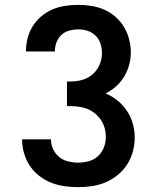

<svg xmlns="http://www.w3.org/2000/svg" viewBox="-20 -763 640 791"><path d="M302 8Q274 8 245.5 4Q217 0 190.5 -10.5Q164 -21 141 -39Q118 -57 102.5 -80.5Q87 -104 79 -132Q71 -160 71 -189Q71 -189 71 -189Q71 -189 71 -189H190Q190 -189 190 -189Q190 -189 190 -189Q190 -168 199 -148.5Q208 -129 224 -116Q240 -103 261 -98Q282 -93 302 -93Q324 -93 346 -99Q368 -105 384 -120Q400 -135 408 -156Q416 -177 416 -199Q416 -219 410.5 -237.5Q405 -256 393.5 -272Q382 -288 366.5 -299.5Q351 -311 332.5 -317Q314 -323 295 -324.5Q276 -326 256 -326V-427Q274 -427 291.5 -428.5Q309 -430 325.5 -436Q342 -442 356.5 -453Q371 -464 380.5 -478.5Q390 -493 395 -510Q400 -527 400 -545Q400 -564 394 -583Q388 -602 374 -616Q360 -630 341 -636Q322 -642 303 -642Q284 -642 265.5 -637Q247 -632 233.5 -619.5Q220 -607 213 -589Q206 -571 206 -552Q206 -552 206 -551.5Q206 -551 206 -551H87Q87 -552 87 -552.5Q87 -553 87 -553Q87 -580 94 -606.5Q101 -633 115.5 -656Q130 -679 151 -696.5Q172 -714 197 -724.5Q222 -735 249 -739Q276 -743 303 -743Q330 -743 357.5 -738.5Q385 -734 410 -723Q435 -712 456 -693.5Q477 -675 491 -651.5Q505 -628 512 -601Q519 -574 519 -547Q519 -521 512 -495.5Q505 -470 491.5 -447.5Q478 -425 458.5 -407.5Q439 -390 415 -378Q442 -367 464.5 -348.5Q487 -330 503 -306Q519 -282 527 -254Q535 -226 535 -197Q535 -168 527.5 -139.5Q520 -111 504.5 -86.5Q489 -62 466 -43Q443 -24 416.5 -12.5Q390 -1 361 3.5Q332 8 302 8Z"/></svg>

Font: Iosevka SS04 Extended
Style: Bold
Weight: 700
Width: 7
Monospace: yes
Designer: Belleve Invis
Foundry: Belleve Invis
Version: Version 19.0.0; ttfautohint (v1.8.4)